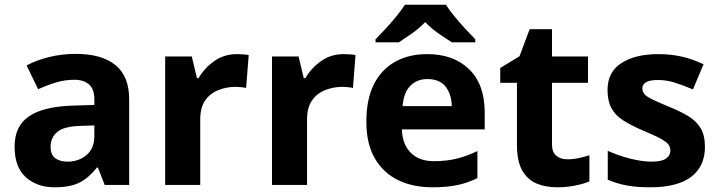

<svg xmlns="http://www.w3.org/2000/svg" viewBox="-20 -786 3054 816"><path d="M302 -557Q412 -557 470.5 -509.5Q529 -462 529 -364V0H425L396 -74H392Q357 -30 318 -10Q279 10 211 10Q138 10 90 -32.5Q42 -75 42 -163Q42 -250 103 -291.5Q164 -333 286 -337L381 -340V-364Q381 -407 358.5 -427Q336 -447 296 -447Q256 -447 218 -435.5Q180 -424 142 -407L93 -508Q137 -531 190.5 -544Q244 -557 302 -557ZM323 -251Q251 -249 223 -225Q195 -201 195 -162Q195 -128 215 -113.5Q235 -99 267 -99Q315 -99 348 -127.5Q381 -156 381 -208V-253Z M987 -556Q998 -556 1013 -555Q1028 -554 1037 -552L1026 -412Q1019 -414 1005.5 -415.5Q992 -417 982 -417Q944 -417 909 -403.5Q874 -390 852.5 -360Q831 -330 831 -278V0H682V-546H795L817 -454H824Q848 -496 890 -526Q932 -556 987 -556Z M1441 -556Q1452 -556 1467 -555Q1482 -554 1491 -552L1480 -412Q1473 -414 1459.5 -415.5Q1446 -417 1436 -417Q1398 -417 1363 -403.5Q1328 -390 1306.5 -360Q1285 -330 1285 -278V0H1136V-546H1249L1271 -454H1278Q1302 -496 1344 -526Q1386 -556 1441 -556Z M1795 -556Q1908 -556 1974 -491.5Q2040 -427 2040 -308V-236H1688Q1690 -173 1725.5 -137Q1761 -101 1824 -101Q1877 -101 1920 -111.5Q1963 -122 2009 -144V-29Q1969 -9 1924.5 0.5Q1880 10 1817 10Q1735 10 1672 -20.5Q1609 -51 1573 -113Q1537 -175 1537 -269Q1537 -365 1569.5 -428.5Q1602 -492 1660 -524Q1718 -556 1795 -556ZM1796 -450Q1753 -450 1724.5 -422Q1696 -394 1691 -335H1900Q1899 -385 1874 -417.5Q1849 -450 1796 -450ZM1875 -766Q1889 -744 1911.5 -716.5Q1934 -689 1958 -663Q1982 -637 2000 -619V-606H1901Q1875 -622 1844 -643.5Q1813 -665 1787 -692Q1761 -665 1731 -644Q1701 -623 1675 -606H1576V-619Q1595 -638 1618.5 -663.5Q1642 -689 1664.5 -716.5Q1687 -744 1701 -766Z M2391 -109Q2416 -109 2439 -114Q2462 -119 2485 -126V-15Q2461 -5 2425.5 2.5Q2390 10 2348 10Q2299 10 2260.5 -6Q2222 -22 2199.5 -61.5Q2177 -101 2177 -171V-434H2106V-497L2188 -547L2231 -662H2326V-546H2479V-434H2326V-171Q2326 -140 2344 -124.5Q2362 -109 2391 -109Z M2976 -162Q2976 -79 2917.5 -34.5Q2859 10 2743 10Q2686 10 2645 2.5Q2604 -5 2563 -22V-145Q2607 -125 2658 -112Q2709 -99 2748 -99Q2792 -99 2810.5 -112Q2829 -125 2829 -146Q2829 -160 2821.5 -171Q2814 -182 2789 -196Q2764 -210 2711 -232Q2660 -254 2627 -275.5Q2594 -297 2578 -327.5Q2562 -358 2562 -404Q2562 -480 2621 -518Q2680 -556 2778 -556Q2829 -556 2875 -546Q2921 -536 2970 -513L2925 -406Q2885 -423 2849 -434.5Q2813 -446 2776 -446Q2710 -446 2710 -410Q2710 -397 2718.5 -386.5Q2727 -376 2751.5 -364Q2776 -352 2824 -332Q2871 -313 2905 -292.5Q2939 -272 2957.5 -241.5Q2976 -211 2976 -162Z"/></svg>

Font: Noto Sans Sinhala
Style: Bold
Weight: 700
Designer: Jelle Bosma - Monotype Design Team
Foundry: Monotype Imaging Inc.
Version: Version 2.006; ttfautohint (v1.8.4.7-5d5b)